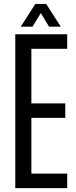

<svg xmlns="http://www.w3.org/2000/svg" viewBox="-20 -978 397 998"><path d="M59.4 0V-800H329.3V-724.4H143.1V-440.4H319.3V-365.2H143.1V-75.6H329.3V0ZM87.9 -839.4 163.9 -957.7H219.8L296 -839.4H234.9L192.2 -910.1L149.1 -839.4Z"/></svg>

Font: Big Shoulders Thin
Style: Regular
Weight: 100
Version: Version 2.002